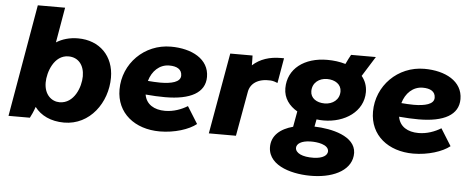

<svg xmlns="http://www.w3.org/2000/svg" viewBox="-57 -867 3027 1227"><g transform="rotate(5 1456.5 -253.5)"><path d="M14 0H151C159 -14 173 -45 182 -72C221 -20 286 12 371 12C537 12 645 -140 645 -300C645 -438 553 -532 414 -532C360 -532 313 -518 275 -494L314 -720H139ZM331 -115C281 -115 232 -154 232 -233C232 -298 270 -412 363 -412C426 -412 465 -365 465 -293C465 -225 425 -115 331 -115Z M985 15C1080 15 1172 -15 1219 -53L1151 -162C1112 -138 1062 -119 1007 -119C938 -119 886 -149 875 -212C920 -208 962 -206 1000 -206C1163 -206 1256 -257 1256 -358C1256 -473 1144 -531 1010 -531C839 -531 706 -396 706 -230C706 -78 825 15 985 15ZM882 -300C900 -364 947 -410 1010 -410C1058 -410 1091 -393 1091 -352C1091 -310 1032 -296 961 -296C935 -296 908 -298 882 -300Z M1299 0H1473L1524 -285C1533 -340 1582 -376 1664 -371C1679 -370 1697 -364 1708 -359L1736 -520H1715C1645 -520 1583 -501 1535 -457C1535 -479 1535 -501 1534 -520H1391Z M2022 -146C2158 -146 2276 -225 2276 -350C2276 -391 2262 -425 2240 -451L2320 -579H2161C2152 -563 2141 -542 2130 -518C2093 -529 2053 -534 2013 -534C1866 -534 1761 -456 1761 -330C1761 -266 1798 -219 1850 -189L1832 -89C1753 -68 1694 -22 1696 56C1700 179 1865 217 1987 213C2127 209 2237 149 2235 43C2231 -64 2080 -99 1968 -102L1977 -149C1992 -147 2007 -146 2022 -146ZM1981 97C1905 99 1863 76 1862 44C1862 17 1893 -4 1951 -5C1994 -6 2066 4 2068 47C2068 74 2039 95 1981 97ZM2019 -255C1968 -255 1928 -281 1928 -326C1928 -381 1972 -412 2022 -412C2074 -412 2114 -385 2114 -340C2114 -287 2071 -255 2019 -255Z M2611 15C2706 15 2798 -15 2845 -53L2777 -162C2738 -138 2688 -119 2633 -119C2564 -119 2512 -149 2501 -212C2546 -208 2588 -206 2626 -206C2789 -206 2882 -257 2882 -358C2882 -473 2770 -531 2636 -531C2465 -531 2332 -396 2332 -230C2332 -78 2451 15 2611 15ZM2508 -300C2526 -364 2573 -410 2636 -410C2684 -410 2717 -393 2717 -352C2717 -310 2658 -296 2587 -296C2561 -296 2534 -298 2508 -300Z"/></g></svg>

Font: Fixel Display ExtraBold
Style: Italic
Weight: 800
Italic angle: -10°
Designer: AlfaBravo + MacPaw
Foundry: Kyrylo Tkachov, Marchela Mozhyna, Serhii Makarenko, Maria Weinstein, Zakhar Kryvoshyya
Version: Version 1.210;Glyphs 3.2 (3217)